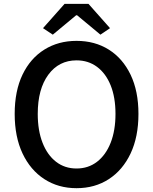

<svg xmlns="http://www.w3.org/2000/svg" viewBox="-20 -962 794 996"><path d="M377 14.2Q282.7 14.2 210.2 -32.7Q137.7 -79.6 96.9 -166Q56.2 -252.4 56.2 -371.1Q56.2 -490.2 96.9 -575Q137.7 -659.7 210.2 -704.8Q282.7 -750 377 -750Q472.2 -750 544.4 -704.6Q616.7 -659.2 657.5 -574.2Q698.2 -489.3 698.2 -371.1Q698.2 -252.4 657.5 -166Q616.7 -79.6 544.4 -32.7Q472.2 14.2 377 14.2ZM377 -87.9Q438 -87.9 483.4 -122.8Q528.8 -157.7 554 -221.4Q579.1 -285.2 579.1 -371.1Q579.1 -457 554 -519.3Q528.8 -581.5 483.4 -615.2Q438 -648.9 377 -648.9Q285.6 -648.9 230.7 -574.5Q175.8 -500 175.8 -371.1Q175.8 -285.2 200.7 -221.4Q225.6 -157.7 270.8 -122.8Q315.9 -87.9 377 -87.9ZM253.9 -782.2 203.1 -815.9 314.9 -941.9H439L550.8 -815.9L501 -782.2L379.9 -882.8H375Z"/></svg>

Font: Source Han Sans CN Medium
Style: Regular
Weight: 500
Designer: Ryoko NISHIZUKA  (kana, bopomofo & ideographs); Paul D. Hunt (Latin, Greek & Cyrillic); Sandoll Communications , Soo-you
Foundry: Adobe
Version: Version 2.004;hotconv 1.0.118;makeotfexe 2.5.65603